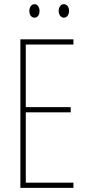

<svg xmlns="http://www.w3.org/2000/svg" viewBox="-20 -903 421 923"><path d="M121 -850C121 -833 130 -818 146 -818C160 -818 170 -831 170 -850C170 -869 160 -883 146 -883C130 -883 121 -867 121 -850ZM262 -851C262 -833 272 -818 287 -818C302 -818 312 -832 312 -851C312 -870 301 -883 287 -883C272 -883 262 -868 262 -851ZM333 0V-25H104V-363H320V-388H104V-689H333V-714H78V0Z"/></svg>

Font: Noto Sans Arabic ExtCond Thin
Style: Regular
Weight: 100
Width: 2
Designer: Monotype Design Team, Nadine Chahine, Nizar Qandah and Khaled Hosny
Foundry: Monotype Imaging Inc.
Version: Version 2.012